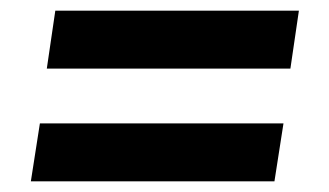

<svg xmlns="http://www.w3.org/2000/svg" viewBox="-20 -477 619 361"><path d="M542 -457 526 -348H68L84 -457ZM513 -245 496 -136H38L55 -245Z"/></svg>

Font: Exo 2
Style: Bold Italic
Weight: 700
Italic angle: -8°
Designer: Natanael Gama
Foundry: Natanael Gama
Version: Version 2.010